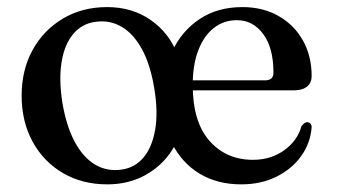

<svg xmlns="http://www.w3.org/2000/svg" viewBox="-20 -496 926 528"><path d="M313.5 -29.5Q351 -34.5 374.8 -63Q398.5 -91.5 406.8 -139.8Q415 -188 404.5 -251.5Q394 -317 370.8 -360Q347.5 -403 314.8 -422.2Q282 -441.5 243 -436Q206 -431.5 181.8 -403Q157.5 -374.5 149.5 -326.2Q141.5 -278 151.5 -214Q162.5 -148.5 185.8 -105.5Q209 -62.5 241.8 -43.2Q274.5 -24 313.5 -29.5ZM274.5 -476.5Q344.5 -476.5 395.5 -440.2Q446.5 -404 467.5 -346.5L480.5 -145Q467.5 -98 438.5 -63Q409.5 -28 367.8 -8.5Q326 11 275 11Q206.5 11 153.2 -20Q100 -51 69.8 -106.2Q39.5 -161.5 39.5 -233Q39.5 -303.5 69.5 -358.2Q99.5 -413 152.8 -444.8Q206 -476.5 274.5 -476.5ZM837 -287Q837 -268 824.2 -257.8Q811.5 -247.5 787.5 -247.5H479V-275H708.5Q732 -275 732 -296Q732 -364.5 703.8 -402.5Q675.5 -440.5 631.5 -440.5Q595.5 -440.5 568.2 -419.2Q541 -398 525.5 -358.2Q510 -318.5 510 -262Q510 -161 556 -108.8Q602 -56.5 675.5 -56.5Q725 -56.5 761.5 -82.8Q798 -109 809 -149Q817.5 -160 825 -160Q830.5 -159.5 833.8 -156Q837 -152.5 837 -145.5Q833.5 -102 808 -66.5Q782.5 -31 740 -10Q697.5 11 643.5 11Q577.5 11 528.8 -18.5Q480 -48 453.2 -101.5Q426.5 -155 426.5 -226.5Q426.5 -298 453.2 -354.5Q480 -411 529.2 -443.8Q578.5 -476.5 646.5 -476.5Q703 -476.5 746 -452Q789 -427.5 813 -384.8Q837 -342 837 -287Z"/></svg>

Font: Fraunces 28pt
Style: Regular
Weight: 400
Version: Version 1.000;[b76b70a41]